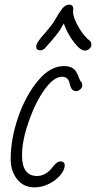

<svg xmlns="http://www.w3.org/2000/svg" viewBox="-20 -796 414 828"><path d="M26 -109Q26 -197 58.5 -291Q91 -385 144 -448Q196 -511 256 -511Q299 -511 312 -480Q315 -475 317 -469.5Q319 -464 321 -459Q326 -445 331 -443Q335 -433 335 -428Q335 -419 326.5 -411Q318 -403 308 -403Q287 -403 281 -434Q275 -465 248 -465Q212 -465 172 -409.5Q132 -354 103 -269Q75 -189 75 -126Q75 -37 140 -37Q173 -37 201 -68Q204 -72 212 -81.5Q220 -91 227 -95.5Q234 -100 240 -100Q259 -100 259 -83Q259 -63 240 -40.5Q221 -18 191 -3Q161 12 129 12Q81 12 53.5 -23.5Q26 -59 26 -109ZM255 -695Q252 -691 248 -683Q235 -655 171 -585Q162 -579 154 -579Q136 -579 136 -595Q136 -612 172 -651Q210 -695 218 -712Q235 -742 248.5 -759Q262 -776 278 -776Q296 -776 296 -757L295 -745Q295 -721 319 -679Q343 -637 370 -618Q374 -611 374 -603Q374 -593 365.5 -585.5Q357 -578 346 -578Q326 -578 298 -615Q270 -652 255 -695Z"/></svg>

Font: Bad Script
Style: Regular
Weight: 400
Italic angle: -10°
Designer: Roman Shchyukin (Gaslight Type Foundry), Cyreal (Charset Expansion)
Foundry: Gaslight
Version: Version 2.000